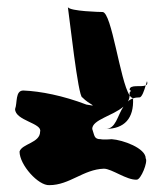

<svg xmlns="http://www.w3.org/2000/svg" viewBox="-20 -558 474 560"><path d="M24 -240C24 -206 104 -199 97 -174C97 -141 44 -139 37 -116C37 -77 92 -16 124 -18C183 -18 223 -64 283 -66C306 -66 350 -32 379 -34C391 -34 412 -86 405 -96C405 -126 338 -150 306 -152C306 -152 281 -150 274 -152C254 -152 256 -162 249 -182C249 -209 309 -220 340 -247C322 -220 318 -182 288 -182C343 -182 371 -213 368 -271C362 -269 357 -266 353 -262C356 -267 358 -273 358 -280C330 -322 306 -523 279 -523C273 -523 185 -525 178 -537C182 -512 208 -274 220 -274C241 -252 270 -246 232 -253C164 -279 98 -292 48 -294C24 -294 31 -258 24 -240ZM178 -538C178 -538 178 -537 178 -537C178 -537 178 -538 178 -538ZM358 -280V-288C358 -288 365 -294 358 -296C358 -313 392 -303 405 -309C401 -295 394 -274 387 -274C380 -274 373 -273 368 -271V-272C365 -272 361 -275 358 -280ZM405 -309C409 -311 411 -314 409 -320C409 -324 408 -318 405 -309Z"/></svg>

Font: Alpina
Style: Regular
Weight: 400
Version: Version 0.9